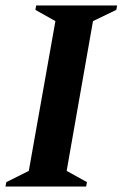

<svg xmlns="http://www.w3.org/2000/svg" viewBox="-34 -680 447 700"><path d="M-14 0 -11 -16 71 -57 168 -603 95 -644 98 -660H393L390 -644L305 -603L209 -57L283 -16L280 0Z"/></svg>

Font: Spectral SC
Style: Bold Italic
Weight: 700
Italic angle: -10°
Designer: Jean-Baptiste Levee
Foundry: Production Type
Version: Version 2.001